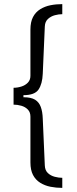

<svg xmlns="http://www.w3.org/2000/svg" viewBox="-20 -755 373 934"><path d="M283 159Q253 159 225.5 153.5Q198 148 175.5 134Q153 120 140.5 96Q128 72 128 35V-188Q128 -209 115.5 -222Q103 -235 84 -240.5Q65 -246 46 -246V-328Q65 -328 84 -334Q103 -340 115.5 -353Q128 -366 128 -386V-611Q128 -648 140.5 -672Q153 -696 175.5 -710Q198 -724 225.5 -729.5Q253 -735 283 -735V-686Q266 -686 247 -681Q228 -676 213.5 -663Q199 -650 198 -626L188 -396Q186 -347 167.5 -319.5Q149 -292 94 -292V-282Q131 -282 150.5 -270Q170 -258 178.5 -234.5Q187 -211 188 -178L198 50Q199 74 213 87Q227 100 246.5 105Q266 110 283 110Z"/></svg>

Font: Archivo SemiBold Light
Style: Regular
Weight: 300
Version: Version 2.001